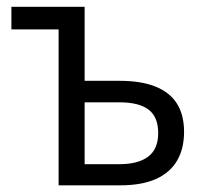

<svg xmlns="http://www.w3.org/2000/svg" viewBox="-20 -556 615 576"><path d="M233.9 -535.6V-313.5H339.4Q403.8 -313.5 446.8 -296.1Q489.7 -278.8 511 -244.9Q532.2 -210.9 532.2 -160.6Q532.2 -109.9 511.2 -74Q490.2 -38.1 447.8 -19Q405.3 0 340.3 0H155.8V-467.8H14.2V-535.6ZM338.4 -249H233.9V-63.5H338.9Q394.5 -63.5 424.6 -86.2Q454.6 -108.9 454.6 -156.7Q454.6 -205.1 425.8 -227.1Q397 -249 338.4 -249Z"/></svg>

Font: Open Sans SemiCondensed
Style: Regular
Weight: 400
Width: 4
Designer: Monotype Design Team
Foundry: Monotype Imaging Inc.
Version: Version 3.000